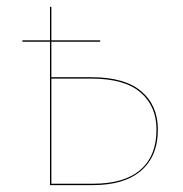

<svg xmlns="http://www.w3.org/2000/svg" viewBox="-20 -537 532 557"><path d="M438 -161Q438 -84 389.5 -42Q341 0 250 0H125V-416H45V-420H125V-517H129V-420H271L270 -416H129V-313H245Q342 -313 390 -272Q438 -231 438 -161ZM434 -161Q434 -229 387.5 -269Q341 -309 245 -309H129V-4H250Q341 -4 387.5 -44.5Q434 -85 434 -161Z"/></svg>

Font: FiraGO Four
Style: Regular
Weight: 100
Designer: bBox Type
Foundry: bBox Type GmbH
Version: Version 1.001